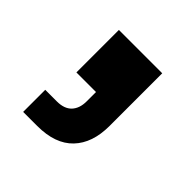

<svg xmlns="http://www.w3.org/2000/svg" viewBox="-89 -199 410 410"><g transform="rotate(45 116.0 6.0)"><path d="M30 140V73.3H65Q87.5 73.3 98.8 61.3Q110 49.2 110 28.3V0H50.8V-128.3H181.7V30.8Q181.7 82.5 154.2 111.2Q126.7 140 72.5 140Z"/></g></svg>

Font: Funnel Display Light Medium
Style: Regular
Weight: 500
Version: Version 1.000